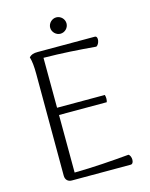

<svg xmlns="http://www.w3.org/2000/svg" viewBox="-124 -919 779 998"><g transform="rotate(-15 265.5 -420.0)"><path d="M277 -752C301 -752 321 -772 321 -796C321 -820 301 -840 277 -840C254 -840 233 -820 233 -796C233 -772 254 -752 277 -752ZM455 -53C367 -45 259 -37 161 -36L160 -346H417C421 -358 421 -372 417 -385H160L159 -654C257 -653 346 -647 439 -639C457 -646 466 -691 445 -691H138C115 -691 103 -687 91 -675C98 -652 101 -622 101 -582L102 -35C102 -13 116 0 136 0H453C474 0 472 -44 455 -53Z"/></g></svg>

Font: Arima Koshi Light
Style: Regular
Weight: 300
Designer: Joana Correia and Natanael Gama
Foundry: NDISCOVER
Version: Version 1.019;PS 001.019;hotconv 1.0.88;makeotf.lib2.5.64775